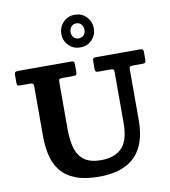

<svg xmlns="http://www.w3.org/2000/svg" viewBox="-109 -1137 1105 1246"><g transform="rotate(-10 444.0 -514.0)"><path d="M468 -830Q421 -830 391 -861.8Q361 -893.5 361 -937Q361 -980.5 391 -1012.8Q421 -1045 468 -1045Q515.5 -1045 545.5 -1013Q575.5 -981 575.5 -937Q575.5 -893.5 545.5 -861.8Q515.5 -830 468 -830ZM468 -889.5Q488.5 -889.5 501.2 -903.5Q514 -917.5 514 -937.5Q514 -959.5 501.2 -974Q488.5 -988.5 468 -988.5Q447.5 -988.5 435 -974Q422.5 -959.5 422.5 -937.5Q422.5 -917.5 435 -903.5Q447.5 -889.5 468 -889.5ZM635 -655H556.5Q542.5 -655 538.2 -659.5Q534 -664 534 -677.5V-722Q534 -738.5 537.8 -744.2Q541.5 -750 558 -750H846Q860 -750 864.5 -746Q869 -742 869 -727V-678Q869 -662.5 864.2 -658.8Q859.5 -655 844 -655H785.5Q768.5 -655 763.8 -651Q759 -647 759 -630V-300Q759 -139 679.5 -60.8Q600 17.5 444 17.5Q349 17.5 287.5 -7Q226 -31.5 191.2 -75.2Q156.5 -119 142.8 -177.8Q129 -236.5 129 -305V-632Q129 -648 123.2 -651.5Q117.5 -655 103 -655H42.5Q27 -655 23 -659Q19 -663 19 -678.5V-725.5Q19 -740.5 23.8 -745.2Q28.5 -750 43 -750H392Q404.5 -750 409.2 -746.2Q414 -742.5 414 -729V-678.5Q414 -663.5 409.5 -659.2Q405 -655 389.5 -655H320.5Q302 -655 298 -650.2Q294 -645.5 294 -627.5V-320Q294 -246.5 310 -194.2Q326 -142 365.2 -114Q404.5 -86 474 -86Q563 -86 611 -134.2Q659 -182.5 659 -300V-631Q659 -647 654.5 -651Q650 -655 635 -655Z"/></g></svg>

Font: Besley*
Style: Bold
Weight: 700
Designer: Owen Earl
Foundry: indestructible type*
Version: Version 2.000; ttfautohint (v1.8.3)